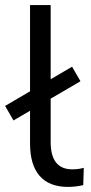

<svg xmlns="http://www.w3.org/2000/svg" viewBox="-42 -725 358 754"><path d="M225 9Q151 9 113.5 -34.5Q76 -78 76 -161V-705H157V-167Q157 -60 242 -60Q267 -60 287 -66L285 2Q254 9 225 9ZM11 -252 -22 -309 241 -463 274 -406Z"/></svg>

Font: Nunito Sans
Style: Regular
Weight: 400
Designer: Vernon Adams
Foundry: Vernon Adams
Version: Version 3.101; ttfautohint (v1.8.4.7-5d5b);gftools[0.9.27]